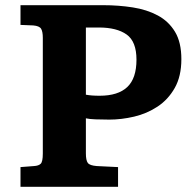

<svg xmlns="http://www.w3.org/2000/svg" viewBox="-20 -720 749 740"><path d="M59 0V-76L111 -80Q129 -81 137 -89Q145 -97 145 -128V-574Q145 -598 138.5 -609Q132 -620 108 -622L59 -624V-700H378Q437 -700 491.5 -691.5Q546 -683 588 -660.5Q630 -638 654.5 -597.5Q679 -557 679 -492Q679 -426 653.5 -381Q628 -336 587 -309Q546 -282 497 -270.5Q448 -259 401 -259Q373 -259 348 -260Q323 -261 311 -264V-129Q311 -102 318.5 -92Q326 -82 353 -80L435 -76V0ZM364 -351Q435 -351 470.5 -384.5Q506 -418 506 -490Q506 -560 468 -587Q430 -614 361 -614H311V-355Q322 -353 334.5 -352Q347 -351 364 -351Z"/></svg>

Font: Literata 7pt
Style: Bold
Weight: 700
Designer: Latin by Veronika Burian and Jose Scaglione. Greek by Irene Vlachou. Cyrillic by Vera Evstafieva.
Foundry: TypeTogether
Version: Version 3.002